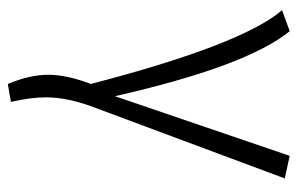

<svg xmlns="http://www.w3.org/2000/svg" viewBox="-158 -414 777 502"><g transform="rotate(90 231.0 -162.5)"><path d="M199 206Q175 149 175 100Q175 52 199 -11Q96 -407 6 -511L61 -531Q153 -418 231 -74L387 -531L446 -518L260 -19Q234 50 234 106Q234 147 246 198Z"/></g></svg>

Font: Trujillo Light
Style: Regular
Weight: 300
Designer: Fira Sans original fonts by bBox Type GmbH, Carrois Corporate GbR, & Edenspiekermann AG / Changes by Cristiano Sobral
Foundry: Fira Sans original fonts by bBox Type GmbH, Carrois Corporate GbR, & Edenspiekermann AG / Changes by Cristiano Sobral
Version: Version 4.301;July 28, 2020;FontCreator 13.0.0.2655 64-bit